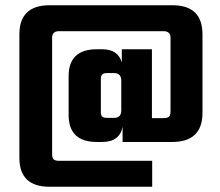

<svg xmlns="http://www.w3.org/2000/svg" viewBox="-20 -622 839 733"><path d="M365 -320V-195Q365 -182 370 -177Q375 -172 389 -172H416Q443 -172 443 -201V-313Q443 -343 416 -343H389Q376 -343 370.5 -338Q365 -333 365 -320ZM242 -331Q242 -434 350 -434H370Q431 -434 445 -383V-434H560V-171H604Q619 -171 625 -176.5Q631 -182 631 -196V-478Q631 -503 604 -503H206Q179 -503 179 -478V-32Q179 -19 185 -13.5Q191 -8 206 -8H561V91H170Q54 91 54 -19V-491Q54 -602 170 -602H638Q753 -602 753 -491V-191Q753 -80 637 -80H448V-138Q437 -80 370 -80H350Q242 -80 242 -183Z"/></svg>

Font: Teko SemiBold
Style: Regular
Weight: 600
Designer: Manushi Parikh, Jonny Pinhorn
Foundry: Indian Type Foundry
Version: Version 1.106;PS 1.0;hotconv 1.0.78;makeotf.lib2.5.61930; tt